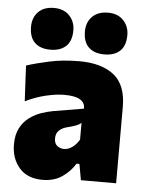

<svg xmlns="http://www.w3.org/2000/svg" viewBox="-53 -780 631 836"><g transform="rotate(5 262.0 -362.0)"><path d="M163.5 13Q97.5 13 62.2 -28Q27 -69 27 -130Q27 -173.5 42.5 -202.2Q58 -231 82.2 -248.8Q106.5 -266.5 133.5 -275.8Q160.5 -285 183.5 -289L317 -311.5Q319.5 -364 227 -364Q192.5 -364 147.5 -353.5Q102.5 -343 57.5 -321L49.5 -476.5Q87 -489 147 -502.2Q207 -515.5 280 -515.5Q376.5 -515.5 430.8 -472.8Q485 -430 485 -334V0H331L318.5 -70H306Q286.5 -37.5 251.2 -12.2Q216 13 163.5 13ZM246 -129Q264.5 -129 282 -141.8Q299.5 -154.5 312 -175.5V-249Q304.5 -242 292 -236.8Q279.5 -231.5 248 -223.5Q229 -218.5 216 -206Q203 -193.5 203 -171.5Q203 -148.5 216.5 -138.8Q230 -129 246 -129ZM384.5 -554.5Q341 -554.5 316.5 -577.5Q292 -600.5 292 -647Q292 -687 316.8 -712Q341.5 -737 385.5 -737Q428.5 -737 453 -711Q477.5 -685 477.5 -647Q477.5 -600.5 453 -577.5Q428.5 -554.5 384.5 -554.5ZM148.5 -554.5Q105 -554.5 80.8 -577.5Q56.5 -600.5 56.5 -647Q56.5 -687 81 -712Q105.5 -737 149.5 -737Q192.5 -737 217 -711Q241.5 -685 241.5 -647Q241.5 -600.5 217 -577.5Q192.5 -554.5 148.5 -554.5Z"/></g></svg>

Font: Commissioner ExtraBold
Style: Regular
Weight: 800
Designer: Kostas Bartsokas
Foundry: Kostas Bartsokas
Version: Version 1.000; ttfautohint (v1.8.3)